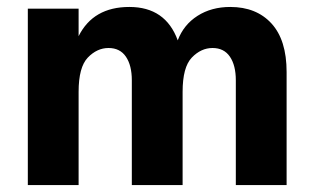

<svg xmlns="http://www.w3.org/2000/svg" viewBox="-20 -532 899 552"><path d="M804 0H658V-301Q658 -344 641 -369Q624 -394 591 -394Q558 -394 531.5 -366.5Q505 -339 505 -268V0H359V-301Q359 -344 342 -369Q325 -394 292 -394Q259 -394 232.5 -366.5Q206 -339 206 -268V0H60V-507H206V-428Q248 -512 352 -512Q456 -512 491 -416Q508 -461 548 -486.5Q588 -512 642 -512Q717 -512 760.5 -464.5Q804 -417 804 -325Z"/></svg>

Font: Hind Kochi
Style: Bold
Weight: 700
Designer: Dhruvi Tolia
Foundry: Indian Type Foundry
Version: Version 0.702;PS 1.0;hotconv 1.0.81;makeotf.lib2.5.63406